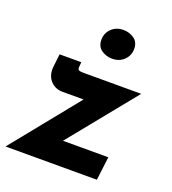

<svg xmlns="http://www.w3.org/2000/svg" viewBox="-135 -779 784 875"><g transform="rotate(20 256.5 -341.5)"><path d="M228 -114H448L434 0H-9L252 -323H150Q116 -323 93.5 -345.5Q71 -368 71 -405Q71 -414 72 -419L79 -479H184L183 -465Q182 -461 182 -454Q182 -442 188.5 -439.5Q195 -437 213 -437H490ZM315 -683Q344 -683 367 -667Q390 -651 390 -618Q390 -586 367.5 -564Q345 -542 310 -542Q281 -542 258 -558Q235 -574 235 -607Q235 -639 257.5 -661Q280 -683 315 -683Z"/></g></svg>

Font: Josefin Sans
Style: Bold Italic
Weight: 700
Italic angle: -7°
Designer: Santiago Orozco
Foundry: Typemade
Version: Version 2.000